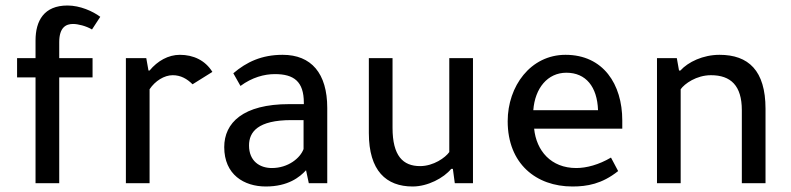

<svg xmlns="http://www.w3.org/2000/svg" viewBox="-20 -665 2872 697"><path d="M42 -384H109V0H195V-384H316V-454H195V-512C195 -566 220 -578 245 -578C263 -578 292 -571 314 -558L344 -604C317 -624 271 -645 225 -645C140 -645 109 -590 109 -518V-454H42V-384Z M519 -409 511 -454H437V0H523V-341C543 -371 576 -392 607 -392C636 -392 659 -379 679 -359L751 -404C725 -446 682 -466 633 -466C591 -466 552 -444 523 -409H519Z M1168 0V-273C1168 -399 1110 -466 1006 -466C930 -466 875 -440 827 -399L853 -353C895 -384 939 -396 978 -396C1047 -396 1083 -369 1083 -292V-287H1030C862 -287 794 -219 794 -131C794 -31 866 12 945 12C1026 12 1068 -22 1091 -47L1101 0H1168ZM1082 -229V-124C1070 -91 1026 -55 967 -55C923 -55 884 -80 884 -137C884 -186 916 -229 1038 -229H1082Z M1611 -454V-113C1597 -93 1554 -62 1505 -62C1443 -62 1405 -99 1405 -201V-454H1319V-182C1319 -45 1382 12 1478 12C1533 12 1591 -19 1618 -52H1624L1631 0H1697V-454H1611Z M2239 -198V-228C2239 -359 2170 -466 2033 -466C1906 -466 1823 -352 1823 -225C1823 -71 1926 12 2058 12C2111 12 2165 3 2224 -44L2198 -93C2154 -67 2109 -55 2072 -55C1980 -55 1927 -118 1919 -198H2239ZM1916 -265C1922 -345 1968 -401 2036 -401C2107 -401 2148 -350 2151 -265H1916Z M2445 -409 2437 -454H2365V0H2451V-341C2465 -361 2508 -392 2561 -392C2633 -392 2673 -354 2673 -265V0H2759V-270C2759 -409 2697 -466 2592 -466C2532 -466 2478 -440 2450 -409H2445Z"/></svg>

Font: Tajawal Medium
Style: Regular
Weight: 500
Designer: Boutros Fonts
Foundry: Created by Boutros International 2017
Version: Version 1.700